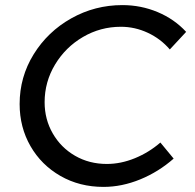

<svg xmlns="http://www.w3.org/2000/svg" viewBox="-20 -726 766 753"><path d="M710 -601 646 -532Q610 -574 559.5 -597.5Q509 -621 454 -621Q374 -621 305.5 -581Q237 -541 196 -473Q155 -405 155 -325Q155 -258 187 -202.5Q219 -147 274.5 -115Q330 -83 399 -83Q454 -83 509 -105.5Q564 -128 609 -167L661 -104Q602 -52 530 -22.5Q458 7 386 7Q292 7 217 -36Q142 -79 99.5 -153Q57 -227 57 -318Q57 -424 112 -513Q167 -602 259.5 -654Q352 -706 460 -706Q533 -706 598.5 -678.5Q664 -651 710 -601Z"/></svg>

Font: TypoPRO Montserrat Alternates
Style: Italic
Weight: 400
Italic angle: -11.3°
Designer: Julieta Ulanovsky
Foundry: Julieta Ulanovsky
Version: Version 6.001